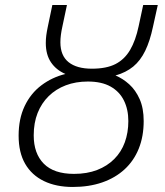

<svg xmlns="http://www.w3.org/2000/svg" viewBox="-20 -734 654 763"><path d="M269 9Q203 9 154.5 -14.5Q106 -38 80 -83Q54 -128 54 -195Q54 -262 78 -312.5Q102 -363 144.5 -395Q187 -427 240 -440Q203 -456 182.5 -486.5Q162 -517 162 -563Q162 -579 164 -594Q166 -609 170 -628L188 -714H246L228 -629Q224 -611 222 -595.5Q220 -580 220 -566Q220 -513 252.5 -487Q285 -461 345 -461Q403 -461 439 -479.5Q475 -498 497 -535.5Q519 -573 531 -630L549 -714H607L588 -628Q576 -571 557 -532Q538 -493 509.5 -469.5Q481 -446 439 -434Q468 -422 493.5 -399Q519 -376 535 -340Q551 -304 551 -253Q551 -192 531.5 -143.5Q512 -95 475 -61Q438 -27 386 -9Q334 9 269 9ZM274 -43Q326 -43 366 -58.5Q406 -74 434 -102Q462 -130 476 -168.5Q490 -207 490 -253Q490 -299 472.5 -334.5Q455 -370 419.5 -390Q384 -410 329 -410Q281 -410 241.5 -395Q202 -380 173.5 -352Q145 -324 129.5 -285Q114 -246 114 -196Q114 -124 154 -83.5Q194 -43 274 -43Z"/></svg>

Font: Noto Sans Display Light
Style: Italic
Weight: 300
Italic angle: -12°
Designer: Monotype Design Team
Foundry: Monotype Imaging Inc.
Version: Version 2.003